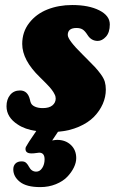

<svg xmlns="http://www.w3.org/2000/svg" viewBox="-20 -514 470 776"><path d="M101.1 -110.8Q102.5 -103 105 -97.7Q108.9 -88.4 121.6 -82.8Q134.3 -77.1 152.8 -77.1Q178.7 -77.1 191.9 -88.1Q205.1 -99.1 205.1 -115.7Q205.1 -119.6 204.1 -124Q203.1 -128.4 200.4 -133.3Q197.8 -138.2 195.6 -142.1Q193.4 -146 188.7 -151.9Q184.1 -157.7 181.2 -161.1Q178.2 -164.6 171.6 -171.4Q165 -178.2 162.1 -181.2Q159.2 -184.1 151.6 -191.7Q144 -199.2 141.1 -202.1Q69.8 -271 69.8 -336.4Q69.8 -384.8 97.9 -421.1Q126 -457.5 171.4 -475.6Q216.8 -493.7 272 -493.7Q338.9 -493.7 381.3 -472.2Q423.8 -450.7 423.8 -415.5Q423.8 -382.8 408.2 -365.7Q392.6 -348.6 375 -348.6Q348.6 -348.6 333.5 -373Q323.2 -389.2 313.7 -395Q304.2 -400.9 289.1 -400.9Q253.9 -400.9 253.9 -372.6Q253.9 -352.5 313.5 -293.9Q322.3 -285.2 327.1 -280.3Q352.1 -255.4 363.5 -243.2Q375 -231 387.2 -214.4Q399.4 -197.8 403.6 -183.6Q407.7 -169.4 407.7 -151.9Q407.7 -122.1 395.3 -93.8Q382.8 -65.4 359.6 -41.7Q336.4 -18.1 298.8 -1.7Q261.2 14.6 214.4 18.6L190.9 53.7Q204.1 51.3 210.9 51.3Q244.6 51.3 266.4 71.8Q288.1 92.3 288.1 125Q288.1 143.1 278.6 162.8Q269 182.6 251.7 200.7Q234.4 218.8 205.6 230.5Q176.8 242.2 142.6 242.2Q86.9 242.2 60.3 220.9Q33.7 199.7 33.7 170.4Q33.7 155.8 42.5 147Q51.3 138.2 67.4 138.2Q73.7 138.2 78.6 139.9Q83.5 141.6 87.6 146.2Q91.8 150.9 92.5 152.3Q93.3 153.8 97.2 160.2Q107.4 179.7 126.5 179.7Q141.1 179.7 150.6 165Q160.2 150.4 160.2 129.9Q160.2 103 138.2 103Q135.3 103 126.2 104.5Q117.2 106 107.4 106Q83 106 83 87.9Q83 83.5 84.7 79.8Q86.4 76.2 91.1 69.1Q95.7 62 98.1 57.6L126.5 15.6Q80.6 8.8 51.8 -10.7Q6.3 -40 6.3 -84.5Q6.3 -112.3 21 -130.4Q35.6 -148.4 61 -148.4Q92.3 -148.4 101.1 -110.8Z"/></svg>

Font: Cooper* ExtraBold
Style: Italic
Weight: 800
Italic angle: -7°
Designer: Owen Earl
Foundry: indestructible type*
Version: Version 0.001